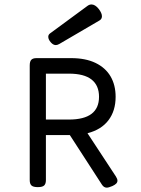

<svg xmlns="http://www.w3.org/2000/svg" viewBox="-20 -843 640 870"><path d="M232.9 -638.7Q221.2 -638.7 210.4 -650.9Q198.7 -664.1 198.7 -676.3Q198.7 -685.5 206.5 -691.4L376.5 -816.4Q385.3 -822.8 394.5 -822.8Q411.1 -822.8 427.2 -802.7Q441.9 -783.7 441.9 -769.5Q441.9 -756.8 431.2 -750.5L248.5 -643.6Q239.7 -638.7 232.9 -638.7ZM512.2 -24.4Q512.2 -17.1 506.6 -11.2Q501 -5.4 489.3 0Q472.2 7.3 463.9 7.3Q450.7 7.3 441.9 -6.3L296.4 -231H188V-26.9Q188 -9.8 179.9 -2.4Q171.9 4.9 151.9 4.9H150.9Q130.9 4.9 122.8 -2.4Q114.7 -9.8 114.7 -26.9V-546.4Q114.7 -564.5 121.8 -572Q128.9 -579.6 145.5 -579.6H302.7Q367.7 -579.6 412.8 -557.9Q458 -536.1 481 -496.8Q503.9 -457.5 503.9 -404.3Q503.9 -340.8 471.4 -298.1Q439 -255.4 376.5 -239.3L505.4 -43Q512.2 -32.2 512.2 -24.4ZM188 -301.3H292.5Q428.7 -301.3 428.7 -404.3Q428.7 -456.1 394.8 -482.7Q360.8 -509.3 292.5 -509.3H188Z"/></svg>

Font: Courier Prime Sans
Style: Regular
Weight: 400
Designer: Alan Dague-Greene
Foundry: Quote-Unquote Apps
Version: Version 3.020